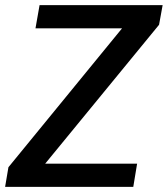

<svg xmlns="http://www.w3.org/2000/svg" viewBox="-30 -732 657 752"><path d="M492 0H-10L3 -77L448 -621H109L125 -712H607L593 -635L147 -91H507Z"/></svg>

Font: Creato Display Medium
Style: Italic
Weight: 500
Italic angle: -10°
Version: Version 1.000